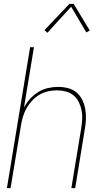

<svg xmlns="http://www.w3.org/2000/svg" viewBox="-20 -981 540 1001"><path d="M16 0 137 -735H157L105 -420Q118 -445 137 -466Q156 -487 180 -501.5Q204 -516 230.5 -522Q257 -528 283 -528Q309 -528 334.5 -521.5Q360 -515 379 -499Q398 -483 409 -460Q420 -437 424.5 -412Q429 -387 428 -360.5Q427 -334 422 -307L372 0H352L403 -310Q407 -334 408.5 -358Q410 -382 405.5 -405Q401 -428 391 -448.5Q381 -469 363.5 -483.5Q346 -498 323.5 -504Q301 -510 277 -510Q254 -510 231 -505Q208 -500 187 -488Q166 -476 149 -458Q132 -440 120 -419.5Q108 -399 101 -376.5Q94 -354 90 -331L35 0ZM227 -810 212 -824 342 -961H364L448 -822L430 -812L351 -946Z"/></svg>

Font: Iosevka SS04 Thin Oblique
Style: Regular
Weight: 100
Italic angle: -9°
Monospace: yes
Designer: Belleve Invis
Foundry: Belleve Invis
Version: Version 19.0.0; ttfautohint (v1.8.4)